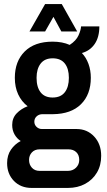

<svg xmlns="http://www.w3.org/2000/svg" viewBox="-20 -743 526 945"><path d="M136 182Q82 182 48.5 147.5Q15 113 15 60Q15 21 34 -6.5Q53 -34 82 -49Q63 -61 51.5 -81.5Q40 -102 40 -128Q40 -162 62 -185Q84 -208 116 -220Q86 -243 69.5 -278.5Q53 -314 53 -360Q53 -441 101.5 -489.5Q150 -538 239 -538Q287 -538 323 -522Q355 -543 366.5 -569Q378 -595 379 -613H469Q469 -560 446 -526.5Q423 -493 383 -482Q404 -460 415.5 -428.5Q427 -397 427 -360Q427 -278 378.5 -230Q330 -182 241 -181H189Q172 -181 160.5 -170.5Q149 -160 149 -144Q149 -129 160 -118.5Q171 -108 186 -108H357Q409 -108 443.5 -71Q478 -34 478 24Q478 71 457 106.5Q436 142 399 162Q362 182 314 182ZM175 98H314Q338 98 354 82.5Q370 67 370 44Q370 20 355.5 6Q341 -8 317 -8H175Q151 -8 137 7Q123 22 123 44Q123 67 137 82.5Q151 98 175 98ZM239 -263Q279 -263 299 -289Q319 -315 319 -360Q319 -405 299 -430.5Q279 -456 239 -456Q200 -456 180 -430Q160 -404 160 -360Q160 -314 180 -288.5Q200 -263 239 -263ZM125 -588 202 -723H284L360 -588H282L243 -660L202 -588Z"/></svg>

Font: Archivo Narrow SemiBold
Style: Regular
Weight: 600
Designer: Hector Gatti
Foundry: Omnibus-Type
Version: Version 3.002